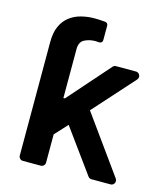

<svg xmlns="http://www.w3.org/2000/svg" viewBox="-110 -822 783 906"><g transform="rotate(15 281.0 -368.5)"><path d="M66.1 -20.6V-574.6Q66.1 -621.8 80.3 -652.7Q94.5 -683.9 119 -702.4Q143.5 -721.2 174.4 -729Q206 -737.2 237.9 -737.2Q260.3 -737.2 275.9 -735.8Q287.3 -735.1 293 -734.4Q298.7 -733.7 302.2 -729.4Q305.8 -725.1 305.8 -719.5V-648.4Q305.8 -641.7 301 -637.3Q296.2 -632.8 289.4 -633.5Q280.9 -634.6 272 -634.6Q241.8 -634.6 218 -622.2Q194.6 -610.1 194.6 -574.6V-335.9H201.7L380.3 -538.4Q386.4 -545.5 395.6 -545.5H492.9Q501.8 -545.5 507.8 -539.1Q513.8 -532.7 513.8 -524.5Q513.8 -517 508.5 -510.7L330.6 -312.5L531.6 -33Q535.5 -27.7 535.5 -20.6Q535.5 -12.4 529.7 -6.2Q523.8 0 514.9 0H421.9Q411.6 0 405.2 -8.5L251.4 -220.2L194.6 -158.4V-20.6Q194.6 -12.1 188.6 -6Q182.5 0 174 0H87Q78.1 0 72.1 -6Q66.1 -12.1 66.1 -20.6Z"/></g></svg>

Font: DeltaSans SemiBold
Style: Regular
Weight: 600
Designer: Rasmus Andersson
Foundry: rsms
Version: Version 3.012